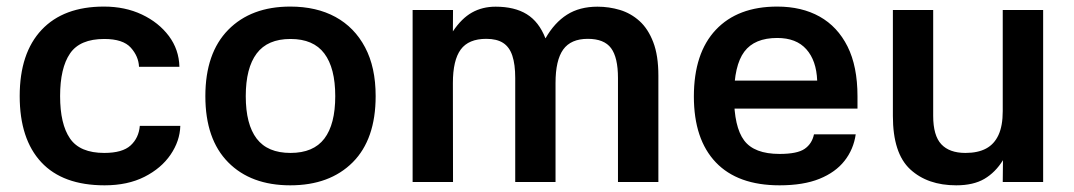

<svg xmlns="http://www.w3.org/2000/svg" viewBox="-20 -545 3216 575"><path d="M293.3 10Q168 10 103.5 -59.3Q39 -128.7 39 -257.3Q39 -386 104.7 -455.7Q170.3 -525.3 291.3 -525.3Q354.7 -525.3 405 -501.5Q455.3 -477.7 485.7 -437.2Q516 -396.7 517.3 -345H396.3Q395 -376.3 371.7 -402.3Q348.3 -428.3 292.3 -428.3Q219.3 -428.3 189.7 -384.8Q160 -341.3 160 -257.3Q160 -173.3 189.7 -130.2Q219.3 -87 292.3 -87Q346.7 -87 371.2 -109.5Q395.7 -132 398.7 -168H520Q518.7 -122.7 490.8 -81.8Q463 -41 412.7 -15.5Q362.3 10 293.3 10Z M849.3 10Q731.3 10 663.2 -59.1Q595 -128.1 595 -257.1Q595 -386 663.5 -455.7Q732 -525.3 849.4 -525.3Q927.7 -525.3 984.7 -494.2Q1041.7 -463 1073.3 -403.3Q1105 -343.7 1105 -257.3Q1105 -127.7 1036.2 -58.8Q967.3 10 849.3 10ZM850 -87Q918.7 -87 951.3 -129.8Q984 -172.7 984 -257Q984 -341.3 951.3 -384.8Q918.7 -428.3 850 -428.3Q781.3 -428.3 748.7 -384.8Q716 -341.3 716 -257Q716 -172.7 748.7 -129.8Q781.3 -87 850 -87Z M1215.7 -515H1336.7L1336.3 -451Q1362.3 -490 1393.5 -507.5Q1424.7 -525 1464.3 -525Q1521 -525 1557.5 -502.5Q1594 -480 1613.3 -430.7H1614Q1640.3 -477 1678 -501Q1715.7 -525 1769.3 -525Q1804 -525 1836.7 -515.2Q1869.3 -505.3 1895.2 -482Q1921 -458.7 1936.3 -418.8Q1951.7 -379 1951.7 -318.3V0H1830.7V-311.3Q1830.7 -373 1810 -400.8Q1789.3 -428.7 1740.3 -428.7Q1689.7 -428.7 1666.7 -396.7Q1643.7 -364.7 1643.7 -296.3V0H1523V-311.3Q1523 -352.3 1514.3 -378.3Q1505.7 -404.3 1486.7 -416.5Q1467.7 -428.7 1436.3 -428.7Q1383.3 -428.7 1359.8 -396.7Q1336.3 -364.7 1336.3 -296.3L1336.7 0H1215.7Z M2126 -303.7H2427.3Q2425 -363.7 2394.8 -397.5Q2364.7 -431.3 2307.7 -431.3Q2239.7 -431.3 2209 -390.2Q2178.3 -349 2178.3 -257Q2178.3 -165 2208.5 -124.5Q2238.7 -84 2314.7 -84Q2367.7 -84 2389.7 -99.2Q2411.7 -114.3 2417.7 -142.7H2542.7Q2536.3 -98 2509.3 -63.5Q2482.3 -29 2434.2 -9.5Q2386 10 2314.7 10Q2189.3 10 2123.7 -58.8Q2058 -127.7 2058 -256Q2058 -386 2123.7 -455.7Q2189.3 -525.3 2307.7 -525.3Q2381 -525.3 2434.7 -495.3Q2488.3 -465.3 2518.2 -405.8Q2548 -346.3 2548 -256.7V-219.7H2125Z M2983 -515H3104V0H2983L2983.7 -65.3Q2961 -28.7 2928 -9.3Q2895 10 2843.7 10Q2757.7 10 2705.8 -38Q2654 -86 2654 -197.7V-515H2774.7V-198Q2774.7 -139 2799 -113Q2823.3 -87 2871.3 -87Q2908.7 -87 2933.2 -100.2Q2957.7 -113.3 2970.3 -140.8Q2983 -168.3 2983 -212.3Z"/></svg>

Font: 42dot Sans Light
Style: Regular
Weight: 300
Designer: 42dot
Version: Version 1.000